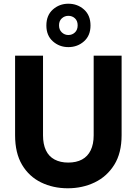

<svg xmlns="http://www.w3.org/2000/svg" viewBox="-20 -999 733 1031"><path d="M344 12Q265 12 200.5 -19.5Q136 -51 98.5 -114Q61 -177 61 -273V-700H211V-272Q211 -225 226.5 -192Q242 -159 273 -142.5Q304 -126 346 -126Q390 -126 420.5 -142.5Q451 -159 467 -192Q483 -225 483 -272V-700H633V-273Q633 -177 593.5 -114Q554 -51 488.5 -19.5Q423 12 344 12ZM347 -746Q299 -746 264 -777Q229 -808 229 -862Q229 -917 264 -948Q299 -979 347 -979Q396 -979 431 -948Q466 -917 466 -862Q466 -808 431 -777Q396 -746 347 -746ZM347 -811Q368 -811 382.5 -825Q397 -839 397 -863Q397 -887 382.5 -900.5Q368 -914 347 -914Q327 -914 312 -900.5Q297 -887 297 -863Q297 -839 312 -825Q327 -811 347 -811Z"/></svg>

Font: DM Sans 17pt Black
Style: Regular
Weight: 900
Version: Version 4.004;gftools[0.9.30]